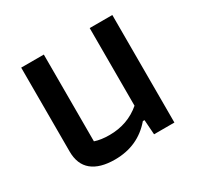

<svg xmlns="http://www.w3.org/2000/svg" viewBox="-121 -655 820 801"><g transform="rotate(-30 289.5 -254.0)"><path d="M70 -114V-518H179V-100Q208 -90 249 -90Q337 -90 400 -144V-518H509V0H411L406 -71H398Q329 10 218 10Q146 10 108 -21Q70 -52 70 -114Z"/></g></svg>

Font: Athiti SemiBold
Style: Regular
Weight: 600
Designer: CadsonDemak Team
Foundry: CadsonDemak
Version: Version 1.032